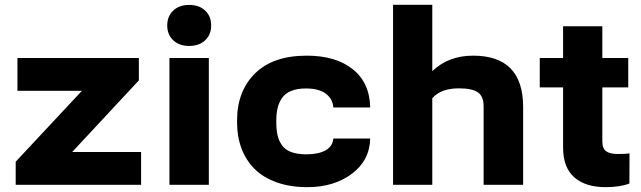

<svg xmlns="http://www.w3.org/2000/svg" viewBox="-20 -770 2669 800"><path d="M45.4 0V-96.2L321.3 -391.6H52.7V-528.3H558.6V-435.1L280.8 -136.7H567.9V0Z M850.1 -528.3V0H686V-528.3ZM768.1 -749.5Q810.1 -749.5 835 -725.8Q859.9 -702.1 859.9 -664.1Q859.9 -626 835 -602.3Q810.1 -578.6 768.1 -578.6Q726.6 -578.6 701.7 -602.3Q676.8 -626 676.8 -664.1Q676.8 -702.1 701.7 -725.8Q726.6 -749.5 768.1 -749.5Z M1256.3 -127Q1307.6 -127 1337.2 -144Q1366.7 -161.1 1368.7 -192.9H1522.5Q1520.5 -101.6 1446 -45.9Q1371.6 9.8 1260.7 9.8Q1188.5 9.8 1132.1 -10.5Q1075.7 -30.8 1040 -66.9Q1004.4 -103 986.1 -151.9Q967.8 -200.7 967.8 -259.3V-268.6Q967.8 -389.6 1042.5 -463.9Q1117.2 -538.1 1258.3 -538.1Q1378.9 -538.1 1449.7 -481.7Q1520.5 -425.3 1522.5 -322.3H1368.7Q1366.7 -357.4 1337.9 -379.4Q1309.1 -401.4 1254.4 -401.4Q1218.3 -401.4 1193.1 -391.1Q1168 -380.9 1155 -361.6Q1142.1 -342.3 1136.7 -320.1Q1131.3 -297.9 1131.3 -268.6V-259.3Q1131.3 -228.5 1136.5 -206.3Q1141.6 -184.1 1154.8 -165Q1168 -146 1193.4 -136.5Q1218.8 -127 1256.3 -127Z M1617.7 0V-750H1781.2V-473.6Q1848.6 -538.1 1951.2 -538.1Q2159.7 -538.1 2159.7 -324.2V0H1995.1V-325.2Q1995.1 -369.6 1970.5 -385.7Q1945.8 -401.9 1892.6 -401.9Q1816.9 -401.9 1781.2 -360.8V0Z M2229 -405.8V-528.3H2326.2V-660.6H2489.7V-528.3H2597.7V-405.8H2489.7V-180.7Q2489.7 -151.4 2505.4 -139.9Q2521 -128.4 2553.7 -128.4Q2588.9 -128.4 2603 -130.9L2602.5 -5.4Q2563 9.8 2502.4 9.8Q2419.9 9.8 2373 -31Q2326.2 -71.8 2326.2 -155.8V-405.8Z"/></svg>

Font: Bert Sans Black
Style: Regular
Weight: 900
Designer: Christian Robertson, Adam Twardoch, & Cristiano Sobral
Foundry: Google
Version: Version 12.135;January 10, 2020;FontCreator 12.0.0.2547 64-b